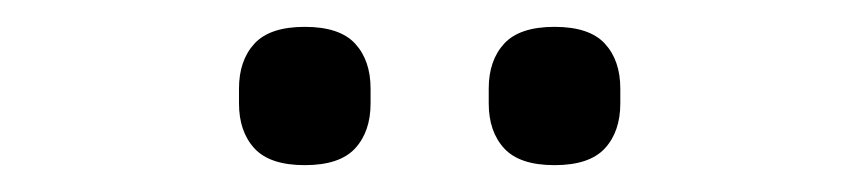

<svg xmlns="http://www.w3.org/2000/svg" viewBox="-20 -741 640 143"><path d="M207 -618Q181 -618 169.5 -630.5Q158 -643 158 -664V-675Q158 -696 169.5 -708.5Q181 -721 207 -721Q233 -721 244.5 -708.5Q256 -696 256 -675V-664Q256 -643 244.5 -630.5Q233 -618 207 -618ZM393 -618Q367 -618 355.5 -630.5Q344 -643 344 -664V-675Q344 -696 355.5 -708.5Q367 -721 393 -721Q419 -721 430.5 -708.5Q442 -696 442 -675V-664Q442 -643 430.5 -630.5Q419 -618 393 -618Z"/></svg>

Font: IBM Plex Sans Arabic
Style: Regular
Weight: 400
Designer: Mike Abbink, Paul van der Laan, Pieter van Rosmalen, Wael Morcos, Khajak Apelian
Foundry: Bold Monday
Version: Version 1.005